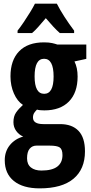

<svg xmlns="http://www.w3.org/2000/svg" viewBox="-20 -786 498 1046"><path d="M196.3 240.2Q105.5 240.2 55.7 200.2Q5.9 160.2 5.9 86.9Q5.9 39.1 33.4 4.9Q61 -29.3 106.4 -42Q83.5 -51.8 68.4 -72.5Q53.2 -93.3 53.2 -120.6Q53.2 -151.9 67.1 -172.4Q81.1 -192.9 105 -214.4Q74.2 -234.4 55.7 -276.9Q37.1 -319.3 37.1 -370.1Q37.1 -458 84.2 -506.6Q131.3 -555.2 219.7 -555.2Q246.6 -555.2 263.9 -551.3Q281.2 -547.4 292 -543.5H450.2V-465.3L385.7 -451.2Q402.8 -417 402.8 -369.1Q402.8 -281.2 355.5 -232.9Q308.1 -184.6 221.2 -184.6Q194.3 -184.6 181.6 -189Q173.8 -181.6 166.7 -171.4Q159.7 -161.1 159.7 -145.5Q159.7 -109.9 216.3 -109.9H307.1Q372.6 -109.9 407.7 -73.2Q442.9 -36.6 442.9 38.6Q442.9 135.7 380.1 188Q317.4 240.2 196.3 240.2ZM220.7 -274.9Q272 -274.9 272 -369.1Q272 -465.8 220.2 -465.8Q168.5 -465.8 168.5 -369.6Q168.5 -274.9 220.7 -274.9ZM205.6 143.1Q264.6 143.1 292.5 121.3Q320.3 99.6 320.3 59.1Q320.3 27.3 305.4 17.3Q290.5 7.3 250 7.3H178.7Q155.8 7.3 141.6 24.2Q127.4 41 127.4 76.7Q127.4 109.4 148.4 126.2Q169.4 143.1 205.6 143.1ZM289.6 -766.1Q306.2 -733.4 331.1 -694.6Q356 -655.8 383.8 -619.1V-606H305.7Q288.6 -621.1 269.8 -641.4Q251 -661.6 229.5 -687Q208 -661.6 189 -640.1Q169.9 -618.7 154.8 -606H75.7V-619.1Q91.3 -638.7 109.6 -665.8Q127.9 -692.9 144.5 -720Q161.1 -747.1 170.4 -766.1Z"/></svg>

Font: Open Sans Condensed
Style: Bold
Weight: 700
Width: 3
Designer: Monotype Design Team
Foundry: Monotype Imaging Inc.
Version: Version 3.003; ttfautohint (v1.8.4)